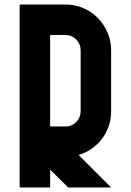

<svg xmlns="http://www.w3.org/2000/svg" viewBox="-20 -830 580 850"><path d="M472 0H282L202 -79V0H67V-810H270Q312 -810 349 -794Q386 -778 413 -750.5Q440 -723 456 -686Q472 -649 472 -607V-337Q472 -303 461.5 -272Q451 -241 431.5 -215.5Q412 -190 385.5 -171.5Q359 -153 328 -144ZM202 -270H270Q298 -270 317.5 -290Q337 -310 337 -337V-607Q337 -635 317.5 -655Q298 -675 270 -675H202Z"/></svg>

Font: Transit CAT
Style: Regular
Weight: 400
Designer: Peter Wiegel
Foundry: Peter Wiegel
Version: 1.000